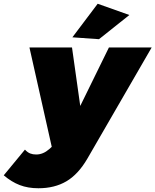

<svg xmlns="http://www.w3.org/2000/svg" viewBox="-122 -800 829 1024"><path d="M399 -780 568 -720 406 -591 264 -601ZM687 -547 344 46Q295 130 232 167Q169 204 83 204Q27 204 -17 187Q-61 170 -102 135L11 -2Q25 13 39 18.5Q53 24 71 24Q108 24 141 -5L154 -17L35 -547H262L306 -235L459 -547Z"/></svg>

Font: TypoPRO Montserrat
Style: Italic
Weight: 900
Italic angle: -11.3°
Designer: Julieta Ulanovsky
Foundry: Julieta Ulanovsky
Version: Version 6.001